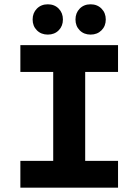

<svg xmlns="http://www.w3.org/2000/svg" viewBox="-20 -868 640 888"><path d="M251.5 -727.8Q231.9 -708 201.2 -708Q170.4 -708 150.6 -727.8Q130.9 -747.6 130.9 -777.8Q130.9 -808.1 150.6 -828.1Q170.4 -848.1 201.2 -848.1Q231.9 -848.1 251.5 -828.1Q271 -808.1 271 -777.8Q271 -747.6 251.5 -727.8ZM449.5 -727.8Q429.7 -708 398.9 -708Q368.2 -708 348.6 -727.8Q329.1 -747.6 329.1 -777.8Q329.1 -808.1 348.6 -828.1Q368.2 -848.1 398.9 -848.1Q429.7 -848.1 449.5 -828.1Q469.2 -808.1 469.2 -777.8Q469.2 -747.6 449.5 -727.8ZM74.2 0V-124H226.1V-535.2H74.2V-659.2H525.9V-535.2H374V-124H525.9V0Z"/></svg>

Font: Office Code Pro D Bold
Style: Regular
Weight: 700
Designer: Nathan Rutzky & Paul D. Hunt
Foundry: Adobe Systems Incorporated
Version: Version 1.004;PS 001.004;hotconv 1.0.70;makeotf.lib2.5.58329